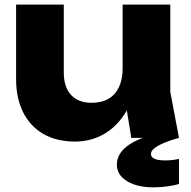

<svg xmlns="http://www.w3.org/2000/svg" viewBox="-20 -591 817 823"><path d="M301.8 15.8Q222 15.8 165.4 -17.1Q108.8 -50 78.9 -110.3Q49 -170.6 49 -251.8V-571.4H253.4V-281.4Q253.4 -218 284.3 -184.2Q315.2 -150.4 372.6 -150.4Q415.6 -150.4 444.9 -167.5Q474.2 -184.6 489.9 -217.7Q505.6 -250.8 505.6 -296.6L568.6 -263.8Q557.6 -173.2 519.5 -110.7Q481.4 -48.2 425.3 -16.2Q369.2 15.8 301.8 15.8ZM542.8 0 505.6 -228.6V-571.4H710V-197.2L747.2 0ZM656.8 -20 724.6 -12.4V0H747.2Q710.4 9.8 683.2 21.4Q656 33 641.5 44.7Q627 56.4 627 69Q627 96.6 688.6 96.6Q705.2 96.6 719.7 94.8Q734.2 93 747.2 90V197.6Q734.2 202.2 703 207.1Q671.8 212 638.2 212Q567.6 212 524.3 185.4Q481 158.8 481 115.2Q481 68.8 524.9 35.4Q568.8 2 656.8 -20Z"/></svg>

Font: Unbounded
Style: Regular
Weight: 400
Designer: Luke Prowse, Jean-Baptiste Morizot, Fátima Lázaro, Florian Runge
Foundry: NaN
Version: Version 1.701;gftools[0.9.28.dev5+ged2979d]